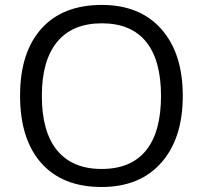

<svg xmlns="http://www.w3.org/2000/svg" viewBox="-20 -745 819 775"><path d="M717.8 -357.9Q717.8 -186.5 631.1 -88.4Q544.4 9.8 390.1 9.8Q232.4 9.8 146.7 -86.7Q61 -183.1 61 -358.9Q61 -533.2 147 -629.2Q232.9 -725.1 391.1 -725.1Q544.9 -725.1 631.3 -627.4Q717.8 -529.8 717.8 -357.9ZM148.9 -357.9Q148.9 -212.9 210.7 -137.9Q272.5 -63 390.1 -63Q508.8 -63 569.3 -137.7Q629.9 -212.4 629.9 -357.9Q629.9 -502 569.6 -576.4Q509.3 -650.9 391.1 -650.9Q272.5 -650.9 210.7 -575.9Q148.9 -501 148.9 -357.9Z"/></svg>

Font: f3_21440 
Style: Regular
Weight: 400
Foundry: Ascender Corporation
Version: Version 1.10